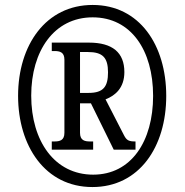

<svg xmlns="http://www.w3.org/2000/svg" viewBox="-20 -745 745 775"><path d="M353 10C541 10 651 -151 651 -358C651 -563 543 -725 354 -725C165 -725 53 -563 53 -358C53 -156 162 10 353 10ZM356 -40C201 -40 106 -175 106 -359C106 -539 198 -675 354 -675C509 -675 598 -542 598 -358C598 -175 510 -40 356 -40ZM189 -141H356V-174H344C322 -174 303 -178 303 -209V-328H347L439 -141H527V-174C500 -174 491 -178 480 -200L406 -344C445 -359 482 -390 482 -454C482 -533 434 -573 339 -573H189V-539H199C221 -539 240 -535 240 -504V-209C240 -178 221 -174 199 -174H189ZM338 -370H303V-535H335C394 -535 416 -513 416 -453C416 -396 398 -370 338 -370Z"/></svg>

Font: Noto Serif Ethiopic ExtraCondensed Black
Style: Regular
Weight: 900
Width: 2
Designer: Monotype Design Team
Foundry: Monotype Imaging Inc.
Version: Version 2.102